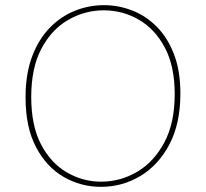

<svg xmlns="http://www.w3.org/2000/svg" viewBox="-20 -718 797 744"><path d="M371 6Q294 6 227.5 -32Q161 -70 120 -147Q79 -224 79 -341Q79 -431 104 -498Q129 -565 172 -609.5Q215 -654 269.5 -676Q324 -698 383 -698Q439 -698 492 -677.5Q545 -657 587 -615Q629 -573 654 -508.5Q679 -444 679 -356Q679 -239 636.5 -158.5Q594 -78 524 -36Q454 6 371 6ZM372 -14Q446 -14 511 -52Q576 -90 616.5 -165.5Q657 -241 657 -353Q657 -462 618.5 -534Q580 -606 517.5 -642Q455 -678 382 -678Q309 -678 244.5 -641Q180 -604 140.5 -529.5Q101 -455 101 -342Q101 -231 139 -158.5Q177 -86 239 -50Q301 -14 372 -14Z"/></svg>

Font: Bitter Thin
Style: Regular
Weight: 100
Designer: Sol Matas, and Bitter project Authors
Foundry: Sol Matas
Version: Version 2.002